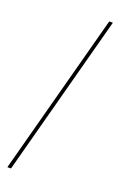

<svg xmlns="http://www.w3.org/2000/svg" viewBox="-169 -792 650 996"><g transform="rotate(20 156.5 -294.5)"><path d="M13 151 251 -740H271L33 151Z"/></g></svg>

Font: IBM Plex Sans Arabic Thin
Style: Regular
Weight: 100
Designer: Mike Abbink, Paul van der Laan, Pieter van Rosmalen, Wael Morcos, Khajak Apelian
Foundry: Bold Monday
Version: Version 1.101